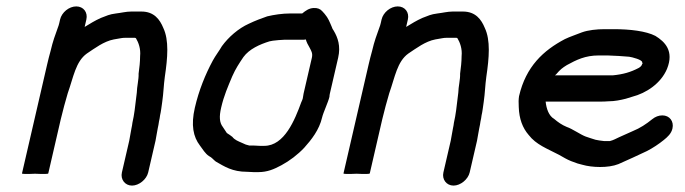

<svg xmlns="http://www.w3.org/2000/svg" viewBox="-20 -535 2136 599"><path d="M167.4 -474 164.9 -463C163.7 -457.7 162.3 -453.3 160.9 -450C152.3 -425.9 145 -407.1 137.8 -376C133.9 -362 130.3 -348 127.1 -334L48.6 6C48.2 8 61.7 8.3 89.4 7C116.4 8.3 130.2 8 130.6 6L169.6 -163C175.4 -188.1 184.7 -221.4 191.3 -244C209.3 -294.5 216 -343 251 -368C275.7 -384.3 303.7 -406 335.1 -412L358 -416C362.2 -416.7 365.9 -417 369.3 -417H401.3C401.9 -417 402.5 -416.7 403 -416H404C412.2 -402.4 419.5 -382.5 417.1 -360C417 -341.4 415 -324.5 412.4 -305C413.3 -288.3 406.9 -263.2 406.8 -246L404.6 -228C401.7 -203.5 399.1 -178.1 393.1 -152C392.5 -146.7 391.6 -141 390.2 -135C387.5 -123.4 385.9 -107.7 383.2 -96L360.3 3C355.3 24.6 369.9 44 391.8 44C413.8 44 437.3 24.6 442.3 3L465.2 -96C467.9 -107.9 469.5 -123.5 472.2 -135C473.9 -142.3 475.1 -149.3 476 -156C477.6 -162.7 478.7 -169 479.4 -175C480.8 -181 482 -187.7 483 -195L486.1 -217C490.2 -244.8 490.4 -268.1 494.3 -296C503 -354.8 507.7 -409.6 489.4 -448C478.8 -473.7 461.1 -499 421.2 -499H389.2C373.4 -499 356.8 -494.6 341.8 -493C320.7 -490.3 313.2 -486.1 294.6 -479C275.4 -470.4 261.9 -461.7 244.1 -451L249.4 -474C254.6 -496.5 240.4 -515 217.9 -515C195.4 -515 172.6 -496.5 167.4 -474Z M934.1 -412C936.5 -403.2 940.7 -395 946.1 -386C950.6 -376.8 956.3 -369.4 953 -355L927.1 -243C926 -238.3 925.2 -233.3 924.6 -228C924 -225.3 922.4 -221.3 919.9 -216C899.7 -160.6 867.2 -80 804.5 -80H790.5C785.8 -80 779.2 -80.3 770.7 -81H757.7C748.8 -82.9 744.6 -84.5 735.5 -89C722.4 -94.8 712.3 -98.4 704.9 -108C699.9 -112 694.1 -116 687.7 -120C683.3 -125.7 680 -132.6 675.1 -139C664.5 -152.7 663.5 -171.1 669.9 -199C678.7 -237.1 690.9 -264.2 704.6 -297C715.2 -321 726.2 -337.4 739.4 -357C757.7 -382 789.8 -396.4 820.7 -406L831.2 -408C839.8 -409 857.8 -411 866.9 -411H925.9C928.6 -411 931.3 -411.3 934.1 -412ZM922.8 -493H885.8C860.4 -493 835 -489 813.7 -484L786.4 -474C776.2 -470 766.2 -465.7 756.4 -461C723.8 -446.4 692.9 -419.3 672.3 -391C664.3 -376.9 651.9 -360.9 643.9 -346C620.7 -303 600.5 -253.5 587.9 -199C575.4 -144.8 582.8 -108.2 603.7 -81C612.8 -69.2 619.5 -56.3 632.1 -48C640.8 -44.1 646.4 -35.9 653.2 -31C680.3 -15.6 704.5 1 750.8 1C759.9 1.7 766.9 2 771.5 2H785.5C814.3 2 834.7 -7 858 -19.5C883.5 -33.2 909.2 -52.8 929.1 -74C951.6 -99.1 975.9 -129.7 984.9 -168.5C988.5 -184.1 1004 -216.5 1007.8 -233C1007.9 -236.3 1008.3 -239.7 1009.1 -243L1035 -355C1043.4 -391.5 1033.8 -417.8 1021.3 -439C1018.3 -443 1016.2 -447 1015.1 -451C1008 -467.3 1004.5 -478 992.6 -492L985.4 -500C979.1 -507.3 970.1 -510.7 958.2 -510C943.8 -509.2 933.9 -502 922.8 -493Z M1170.4 -474 1167.9 -463C1166.7 -457.7 1165.3 -453.3 1163.9 -450C1155.3 -425.9 1148 -407.1 1140.8 -376C1136.9 -362 1133.3 -348 1130.1 -334L1051.6 6C1051.2 8 1064.7 8.3 1092.4 7C1119.4 8.3 1133.2 8 1133.6 6L1172.6 -163C1178.4 -188.1 1187.7 -221.4 1194.3 -244C1212.3 -294.5 1219 -343 1254 -368C1278.7 -384.3 1306.7 -406 1338.1 -412L1361 -416C1365.2 -416.7 1368.9 -417 1372.3 -417H1404.3C1404.9 -417 1405.5 -416.7 1406 -416H1407C1415.2 -402.4 1422.5 -382.5 1420.1 -360C1420 -341.4 1418 -324.5 1415.4 -305C1416.3 -288.3 1409.9 -263.2 1409.8 -246L1407.6 -228C1404.7 -203.5 1402.1 -178.1 1396.1 -152C1395.5 -146.7 1394.6 -141 1393.2 -135C1390.5 -123.4 1388.9 -107.7 1386.2 -96L1363.3 3C1358.3 24.6 1372.9 44 1394.8 44C1416.8 44 1440.3 24.6 1445.3 3L1468.2 -96C1470.9 -107.9 1472.5 -123.5 1475.2 -135C1476.9 -142.3 1478.1 -149.3 1479 -156C1480.6 -162.7 1481.7 -169 1482.4 -175C1483.8 -181 1485 -187.7 1486 -195L1489.1 -217C1493.2 -244.8 1493.4 -268.1 1497.3 -296C1506 -354.8 1510.7 -409.6 1492.4 -448C1481.8 -473.7 1464.1 -499 1424.2 -499H1392.2C1376.4 -499 1359.8 -494.6 1344.8 -493C1323.7 -490.3 1316.2 -486.1 1297.6 -479C1278.4 -470.4 1264.9 -461.7 1247.1 -451L1252.4 -474C1257.6 -496.5 1243.4 -515 1220.9 -515C1198.4 -515 1175.6 -496.5 1170.4 -474Z M1711.3 -300 1715 -303C1727.7 -318.1 1734.5 -323.3 1748.6 -332C1778.3 -348.2 1805.6 -362 1847.6 -362H1875.6C1887.6 -362 1933.8 -359.1 1942.7 -358C1951 -357 1985.4 -348.4 1983.5 -340C1983.9 -338.7 1984.3 -337.7 1984.8 -337C1984.6 -336.3 1984.2 -335.7 1983.3 -335C1982 -329.3 1976.7 -325.4 1972.6 -323C1947.9 -310 1924.2 -303.1 1892.3 -300ZM2046.4 -175C2035.1 -175 2024.5 -171 2014.6 -163C1996.4 -148.2 1976.9 -135.2 1954.1 -126L1911.7 -107C1901.6 -102.5 1893.9 -97.6 1882.9 -95H1863.9C1850.9 -96.2 1848.1 -97.2 1837.9 -99L1822 -104C1817.7 -105.3 1812.7 -107 1807.2 -109C1791.5 -114.7 1765.8 -133.1 1748.1 -139C1733 -145.2 1720.3 -154.2 1708.9 -164C1692.1 -173.5 1684.6 -196.1 1682.3 -218H1852.3C1861 -218 1869.7 -218.3 1878.6 -219C1897.2 -219 1916.1 -222.8 1932.4 -227L1951.8 -233C1996.8 -244.5 2041.9 -275 2060.9 -320C2083.6 -376.1 2054.3 -404.8 2024.7 -423C1995.6 -438 1946.1 -444 1894.5 -444H1866.5C1841.7 -444 1814.7 -441.1 1795.2 -434C1778.8 -427.3 1757.9 -420.6 1742.3 -413C1675.7 -377.9 1620.7 -327.8 1599.3 -235C1597.8 -225.7 1597.5 -214.3 1598.4 -201C1599.6 -164.2 1610.4 -135.8 1629.3 -114C1652.8 -83.5 1686.8 -71.5 1724 -52L1743.5 -41C1754.3 -34.9 1768.8 -29.2 1781.8 -25L1796.8 -21C1826.6 -12.3 1877.3 -10.3 1909.3 -23C1939.1 -36.4 1969.5 -49.8 1998.8 -64C2016.3 -73 2035.8 -85.9 2050.6 -98C2062.5 -107.6 2074.2 -117.9 2077.9 -134C2083.1 -156.5 2068.9 -175 2046.4 -175Z"/></svg>

Font: HoneyBee
Style: BdIt
Weight: 700
Foundry: Cannot Into Space Fonts
Version: Version 0.89